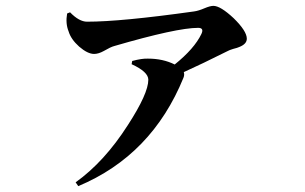

<svg xmlns="http://www.w3.org/2000/svg" viewBox="-20 -574 1040 655"><path d="M219 -532Q250 -500 277 -500Q393 -500 642 -535Q657 -537 678 -546Q697 -554 708 -554Q732 -554 777 -512Q822 -468 822 -442Q822 -424 797 -414Q791 -411 775 -407Q762 -403 757 -400Q667 -355 607 -328Q610 -319 606 -309Q498 -44 247 61L238 48Q336 -22 416 -147Q486 -255 486 -302Q486 -329 429 -355L431 -366Q465 -375 485 -374Q536 -374 576 -354Q643 -408 667 -458Q677 -479 656 -479Q583 -479 370 -417Q358 -414 334 -400Q316 -390 301 -390Q279 -390 250 -415Q222 -440 214 -467Q203 -494 209 -528Z"/></svg>

Font: Source Han Serif JP
Style: Bold
Weight: 700
Designer: Ryoko NISHIZUKA  (kana & ideographs); Frank Grießhammer (Latin, Greek & Cyrillic); Wenlong ZHANG  (bopomofo); Sandoll Co
Foundry: Adobe Systems Incorporated
Version: Version 1.000;PS 1;hotconv 16.6.53;makeotf.lib2.5.65590